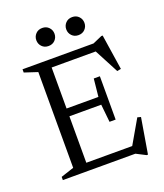

<svg xmlns="http://www.w3.org/2000/svg" viewBox="-158 -957 934 1091"><g transform="rotate(-20 309.0 -411.0)"><path d="M442 -482.5V-351.5V-220.5H405L394 -328H151.5V-375H394L405 -482.5ZM568.5 -481 545 -476.5 462.5 -633.5 490 -623H151.5V-670H472L528 -694.5H536ZM471.5 -34 562 -190.5 582.5 -185 546.5 29.5H538.5L481 0H151.5V-47H494ZM42.5 0V-19.5L121.5 -45.5V-624.5L42.5 -650.5V-670H201.5V0ZM227.5 -743.5Q203 -743.5 187.8 -759.5Q172.5 -775.5 172.5 -798Q172.5 -820.5 187.8 -836.5Q203 -852.5 227.5 -852.5Q252 -852.5 267.2 -836.5Q282.5 -820.5 282.5 -798Q282.5 -775.5 267.2 -759.5Q252 -743.5 227.5 -743.5ZM408.5 -743.5Q384 -743.5 368.8 -759.5Q353.5 -775.5 353.5 -798Q353.5 -820.5 368.8 -836.5Q384 -852.5 408.5 -852.5Q433 -852.5 448.2 -836.5Q463.5 -820.5 463.5 -798Q463.5 -775.5 448.2 -759.5Q433 -743.5 408.5 -743.5Z"/></g></svg>

Font: Newsreader 16pt
Style: Regular
Weight: 400
Designer: Hugues Gentile
Foundry: Production Type
Version: Version 1.003